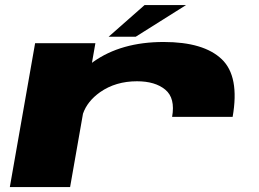

<svg xmlns="http://www.w3.org/2000/svg" viewBox="-20 -762 1056 782"><path d="M681 -286Q694.5 -362.5 653.2 -396.8Q612 -431 538 -431Q451 -431 387.5 -386.5Q335.5 -349.5 318 -299L265.5 0H20L123 -586H368.5L354.5 -506Q357 -507.5 359 -509.5Q473 -591 646.5 -591Q809.5 -591 883 -521Q956.5 -451 927.5 -286ZM422.5 -612.5 569 -741.5H738L533 -612.5Z"/></svg>

Font: Anybody UltraExpanded ExtraBold
Style: Italic
Weight: 800
Width: 9
Italic angle: -10°
Designer: Tyler Finck
Foundry: Etcetera Type Company
Version: Version 1.010; ttfautohint (v1.8.3) -l 8 -r 50 -G 200 -x 14 